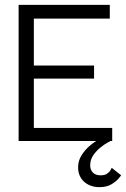

<svg xmlns="http://www.w3.org/2000/svg" viewBox="-20 -583 521 794"><path d="M57 0V-563H434V-506H120V-312H369V-258H120V-54H444V0ZM391 191Q367 191 347 181.5Q327 172 315 153.5Q303 135 303 109Q303 82 317 59.5Q331 37 351 20Q371 3 391.5 -8Q412 -19 425.5 -24.5Q439 -30 439 -30V-1Q439 -1 426 6Q413 13 396 26.5Q379 40 366 58.5Q353 77 353 101Q353 119 364 130.5Q375 142 396 142Q414 142 424 134.5Q434 127 438 119Q442 111 442 111L481 142Q481 142 471.5 154Q462 166 442 178.5Q422 191 391 191Z"/></svg>

Font: Darker Grotesque Medium
Style: Regular
Weight: 500
Designer: Gabriel Lam
Foundry: TypeRant
Version: Version 1.000;gftools[0.9.28]